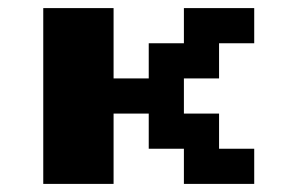

<svg xmlns="http://www.w3.org/2000/svg" viewBox="-20 -454 734 474"><path d="M86.8 0V-434H260.4V-260.4H347.2V-347.2H434V-434H607.6V-347.2H520.8V-260.4H434V-173.6H520.8V-86.8H607.6V0H434V-86.8H347.2V-173.6H260.4V0Z"/></svg>

Font: 8-bit Operator+ 8
Style: Bold
Weight: 700
Designer: GrandChaos9000
Version: Version 1.3.0 - August 1, 2014